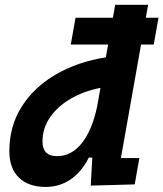

<svg xmlns="http://www.w3.org/2000/svg" viewBox="-20 -752 666 783"><path d="M449.7 -732.4H584L574.7 -679.7H626.5L606.9 -570.3H555.2L473.1 -107.4H548.3L529.3 0L350.1 4.9L356.4 -109.4H342.3Q313.5 -51.8 268.6 -20.8Q223.6 10.3 166.5 10.3Q95.7 10.3 56.9 -27.8Q18.1 -65.9 18.1 -135.3Q18.1 -237.3 68.4 -316.9Q118.7 -396.5 207.5 -448.2Q296.4 -500 411.6 -518.1L420.9 -570.3H268.6L288.1 -679.7H440.4ZM376 -316.9 389.6 -393.6Q321.3 -380.4 267.8 -349.1Q214.4 -317.9 183.8 -273.2Q153.3 -228.5 153.3 -175.3Q153.3 -115.2 212.9 -115.2Q271.5 -115.2 313.5 -168Q355.5 -220.7 376 -316.9Z"/></svg>

Font: CaskaydiaCove NF
Style: Bold Italic
Weight: 700
Italic angle: -10°
Designer: Aaron Bell
Foundry: Saja Typeworks
Version: Version 2111.001; VTT 6.35;Nerd Fonts 3.2.1